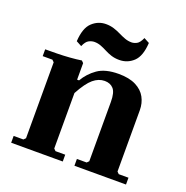

<svg xmlns="http://www.w3.org/2000/svg" viewBox="-125 -811 900 927"><g transform="rotate(20 325.0 -347.5)"><path d="M560 -45 570 -35H620V0H355V-35H405L415 -45V-350Q415 -398 398.5 -416.5Q382 -435 353 -435Q322 -435 294.5 -412Q267 -389 235 -330V-45L245 -35H295V0H30V-35H80L90 -45V-435L80 -445H30V-480Q56 -480 89.5 -480.5Q123 -481 156 -483.5Q189 -486 215 -490L225 -480V-395H235Q258 -435 297 -462.5Q336 -490 405 -490Q459 -490 493.5 -472.5Q528 -455 544 -425.5Q560 -396 560 -360ZM383 -554Q360 -554 341.5 -560Q323 -566 307 -574.5Q291 -583 275 -589Q259 -595 242 -595Q228 -595 213.5 -587.5Q199 -580 188 -554L160 -569Q164 -638 194.5 -666.5Q225 -695 265 -695Q287 -695 306 -689Q325 -683 342 -674.5Q359 -666 375.5 -660Q392 -654 410 -654Q422 -654 436 -661Q450 -668 462 -695L490 -680Q486 -611 455.5 -582.5Q425 -554 383 -554Z"/></g></svg>

Font: Brygada 1918
Style: Bold
Weight: 700
Designer: Mateusz Machalski | Borys Kosmynka | Przemek Hoffer
Foundry: NIEPODLEGLA 2018
Version: Version 3.006